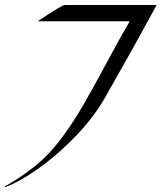

<svg xmlns="http://www.w3.org/2000/svg" viewBox="-35 -552 658 782"><path d="M118.2 -465.3Q217.8 -531.7 228.5 -531.7H603Q522.9 -384.3 473.1 -296.6Q423.3 -209 399.9 -167Q376.5 -125 352.8 -92.3Q329.1 -59.6 303.5 -30.3Q277.8 -1 248 28.1Q218.3 57.1 185.3 85Q152.3 112.8 118.2 136.7Q45.4 188 -14.2 210.4L-15.1 206.5Q-8.8 203.1 -2.7 200Q3.4 196.8 25.4 183.1Q47.4 169.4 78.4 147Q109.4 124.5 136.7 99.6Q217.8 24.9 306.6 -128.4Q348.6 -201.2 404.5 -305.7Q460.4 -410.2 493.2 -465.3Z"/></svg>

Font: Fondamento
Style: Italic
Weight: 400
Italic angle: -12°
Version: Version 1.000